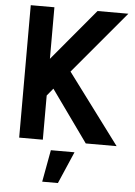

<svg xmlns="http://www.w3.org/2000/svg" viewBox="-61 -746 710 1011"><g transform="rotate(5 294.5 -240.0)"><path d="M575 0H412L217 -272.5L185 -233.5V0H60V-700H185V-427.5L413 -700H576L299 -370ZM201 220.5 232 51.5H357L284 220.5Z"/></g></svg>

Font: Urbanist
Style: Bold
Weight: 700
Designer: Corey Hu
Foundry: Corey Hu
Version: Version 1.330; ttfautohint (v1.8.4.7-5d5b)